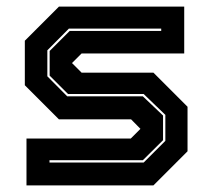

<svg xmlns="http://www.w3.org/2000/svg" viewBox="-20 -560 642 580"><path d="M60 0V-141.5H375L405.5 -172V-169.5L376 -199.5H158L55 -302.5V-437L158 -540H536.5V-398.5H226.5L196 -368V-371L226.5 -340.5H443.5L546.5 -237.5V-103L443.5 0ZM129.5 -69H414L479.5 -134.5V-213L414 -276H185.5L130 -331.5V-406L190.5 -466.5H467V-473.5H188L123 -408V-329.5L183 -269H411.5L472.5 -211V-136.5L411.5 -76H129.5Z"/></svg>

Font: Tourney Thin ExtraBold
Style: Regular
Weight: 800
Version: Version 1.015